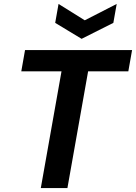

<svg xmlns="http://www.w3.org/2000/svg" viewBox="-20 -954 690 974"><path d="M187 0 292 -592H88L107 -700H650L631 -592H427L322 0ZM572 -934 555 -838 394 -757 260 -838 277 -934 410 -851Z"/></svg>

Font: DM Sans 10pt
Style: Bold Italic
Weight: 700
Italic angle: -10°
Version: Version 4.004;gftools[0.9.30]